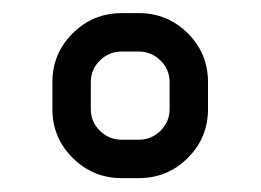

<svg xmlns="http://www.w3.org/2000/svg" viewBox="-20 -714 391 288"><path d="M58.6 -590.8Q58.6 -633.8 89.1 -664.1Q119.6 -694.3 162.6 -694.3H188Q231.4 -694.3 261.7 -664.1Q292 -633.8 292 -590.8V-550.3Q292 -507.3 261.7 -477.1Q231.4 -446.8 188 -446.8H162.6Q119.6 -446.8 89.1 -477.1Q58.6 -507.3 58.6 -550.3ZM116.2 -550.3Q116.2 -531.2 129.9 -517.8Q143.6 -504.4 162.6 -504.4H188Q207 -504.4 220.7 -517.8Q234.4 -531.2 234.4 -550.3V-590.8Q234.4 -609.9 220.7 -623.3Q207 -636.7 188 -636.7H162.6Q143.6 -636.7 129.9 -623.3Q116.2 -609.9 116.2 -590.8Z"/></svg>

Font: Anta
Style: Regular
Weight: 400
Designer: Sergej Lebedev
Foundry: Sergej Lebedev
Version: Version 1.000; ttfautohint (v1.8.4.7-5d5b)